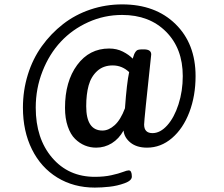

<svg xmlns="http://www.w3.org/2000/svg" viewBox="-20 -726 1014 871"><path d="M534.2 -706.1Q685.1 -706.1 776.1 -616.9Q867.2 -527.8 867.2 -380.9Q867.2 -291 838.9 -216.8Q810.5 -142.6 760 -99.4Q709.5 -56.2 647 -56.2Q600.1 -56.2 571.8 -79.1Q543.5 -102.1 540.5 -133.8Q519.5 -96.2 487.1 -76.2Q454.6 -56.2 416 -56.2Q389.6 -56.2 365.5 -65.9Q341.3 -75.7 320.6 -95.9Q299.8 -116.2 287.4 -152.6Q274.9 -189 274.9 -236.8Q274.9 -356.4 330.1 -431.2Q385.3 -505.9 475.1 -505.9Q509.8 -505.9 537.6 -491.7Q565.4 -477.5 582 -460Q586.4 -473.6 588.4 -479Q590.3 -484.4 595 -491.2Q599.6 -498 606.7 -500Q613.8 -502 625 -502H632.8Q666 -502 666 -479Q666 -478.5 658 -403.6Q649.9 -328.6 641.8 -249.8Q633.8 -170.9 633.8 -161.1Q633.8 -122.1 671.9 -122.1Q707 -122.1 738.8 -157.5Q770.5 -192.9 789.8 -252.9Q809.1 -313 809.1 -380.9Q809.1 -505.9 733.4 -582Q657.7 -658.2 534.2 -658.2Q453.1 -658.2 380.6 -625.5Q308.1 -592.8 255.9 -536.9Q203.6 -481 172.9 -402.8Q142.1 -324.7 142.1 -237.8Q142.1 -97.7 216.3 -10.7Q290.5 76.2 410.2 76.2Q452.6 76.2 485.6 68.8Q518.6 61.5 537.4 54.2Q556.2 46.9 564 46.9Q578.1 46.9 578.1 75.2Q578.1 93.3 545.2 105.2Q512.2 117.2 476.8 121.1Q441.4 125 410.2 125Q314.5 125 240.2 79.6Q166 34.2 125 -48.3Q84 -130.9 84 -237.8Q84 -315.4 106.2 -387.2Q128.4 -459 169.7 -516.4Q210.9 -573.7 266.1 -616.7Q321.3 -659.7 390.4 -682.9Q459.5 -706.1 534.2 -706.1ZM546.9 -234.9Q555.2 -350.6 565.9 -398.9Q533.7 -429.2 491.2 -429.2Q448.7 -429.2 420.9 -403.8Q393.1 -378.4 382.1 -338.4Q371.1 -298.3 371.1 -244.1Q371.1 -133.8 444.8 -133.8Q473.1 -133.8 500.2 -158.2Q527.3 -182.6 546.9 -234.9Z"/></svg>

Font: Asap Symbol
Style: Regular
Weight: 900
Designer: Tania Quindós, Elena González Miranda, Marcela Romero, Pablo Cosgaya
Foundry: Omnibus-Type
Version: Version 1.000;PS 001.000;hotconv 1.0.70;makeotf.lib2.5.58329